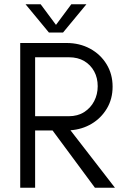

<svg xmlns="http://www.w3.org/2000/svg" viewBox="-20 -882 584 902"><path d="M75 0V-680H293Q354 -680 403 -653.5Q452 -627 480.5 -580.5Q509 -534 509 -475Q509 -417 482 -372Q455 -327 410.5 -300.5Q366 -274 311 -270L520 0H426L227 -269H145V0ZM145 -336H303Q345 -336 375.5 -355.5Q406 -375 422.5 -407Q439 -439 439 -477Q439 -516 422.5 -546.5Q406 -577 376 -595Q346 -613 303 -613H145ZM210 -729 100 -862H171L252 -753H234L315 -862H386L276 -729Z"/></svg>

Font: Teachers
Style: Regular
Weight: 400
Designer: Alfredo Marco Pradil, Chank Diesel
Version: Version 1.001